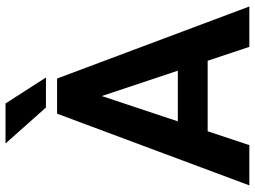

<svg xmlns="http://www.w3.org/2000/svg" viewBox="-136 -806 942 710"><g transform="rotate(-90 335.0 -451.0)"><path d="M351.6 -596.1 153.4 0H4.5L269.6 -710.9H364.5ZM516.6 0 318 -596.1 303.9 -710.9H399.6L666 0ZM507.6 -264.4V-154.1H129V-264.4ZM307.4 -901.6 403.4 -752.1H292.4L159.4 -901.6Z"/></g></svg>

Font: Vazirmatn
Style: Regular
Weight: 400
Designer: Saber Rastikerdar
Foundry: Saber Rastikerdar
Version: Version 33.003;September 2, 2022;FontCreator 14.0.0.2862 64-